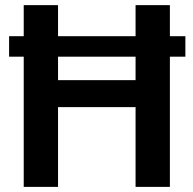

<svg xmlns="http://www.w3.org/2000/svg" viewBox="-20 -731 755 751"><path d="M72.8 -710.9V-589.4H15.6V-509.3H72.8V0H207V-312H510.3V0H644.5V-509.3H705.1V-589.4H644.5V-710.9H510.3V-589.4H207V-710.9ZM207 -509.3H510.3V-417.5H207Z"/></svg>

Font: Vazirmatn SemiBold
Style: Regular
Weight: 600
Designer: Saber Rastikerdar
Foundry: Saber Rastikerdar
Version: Version 33.003